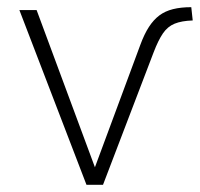

<svg xmlns="http://www.w3.org/2000/svg" viewBox="-20 -515 557 535"><path d="M221 0 34 -487H82L253 -26H236L371 -390Q382 -420 395 -440Q408 -460 424 -472Q440 -484 462 -489.5Q484 -495 513 -495L517 -458Q486 -457 466.5 -449Q447 -441 434 -422Q421 -403 408 -369L267 0Z"/></svg>

Font: Nunito Sans 10pt SemiCondensed ExtraLight
Style: Regular
Weight: 250
Width: 4
Designer: Vernon Adams
Foundry: Vernon Adams
Version: Version 3.101;gftools[0.9.27]